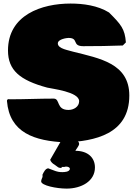

<svg xmlns="http://www.w3.org/2000/svg" viewBox="-20 -780 765 1091"><path d="M213.9 250.7C213.9 274.2 301.8 291.7 358.4 291.7C442.4 291.7 519.5 249.7 519.5 171.6C519.5 116.9 480.5 76.9 408.2 76.9C413.1 67.1 429.7 47.6 429.7 37.8C429.7 29 424.8 22.2 414.1 21.2H326.6L265 128.1C268.9 140.8 281.2 151.1 289.1 155L310.5 170.6C315.4 173.6 324.2 174.5 330.1 174.5V168.7H345.7C347.7 167.7 351.6 166.7 355.5 166.7C364.3 166.7 376 169.7 377 178.5C377 198 341.8 198 335.9 198C319.3 199 301.8 195.1 285.2 188.2L253.9 176.5C238.3 177.5 228.5 198 221.7 211.7V225.3C217.8 234.1 213.9 243.9 213.9 250.7ZM355.5 29.3C512.7 21.5 714.8 -14.6 714.8 -237.3C714.8 -420.3 545 -448.4 395.5 -486.3C373 -494.1 308.6 -502 308.6 -533.2C308.6 -558.6 362.3 -564.5 369.1 -564.5C429.7 -564.5 386.7 -517.6 453.1 -517.6C531.2 -517.6 602.5 -518.6 677.7 -521.5L695.3 -539.1C689.6 -616 667.7 -640.9 599.6 -709C535.2 -749 452.1 -759.8 380.9 -759.8C216.8 -759.8 25.4 -695.3 25.4 -493.2C25.4 -380.9 92.8 -324.2 248 -282.2C274.4 -275.4 429.7 -258.8 429.7 -205.1C429.7 -172.9 398.4 -155.3 369.1 -155.3C297.9 -155.3 323.2 -219.7 285.2 -219.7C204.1 -219.7 120.1 -215.8 39.1 -215.8C35.2 -215.8 32.2 -215.8 29.3 -216.8C22.5 -215.8 19.5 -212.9 19.5 -206.1C34.5 -26 173.9 21.5 355.5 29.3Z"/></svg>

Font: Bowlby One SC
Style: Regular
Weight: 400
Width: 1
Version: Version 1.2